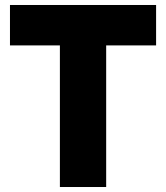

<svg xmlns="http://www.w3.org/2000/svg" viewBox="-20 -750 666 770"><path d="M405.8 0H220.2V-567.9H20V-730H606V-567.9H405.8Z"/></svg>

Font: Sora ExtraBold
Style: Regular
Weight: 800
Designer: Jonathan Barnbrook, Julián Moncada
Foundry: Barnbrook Fonts
Version: Version 2.000